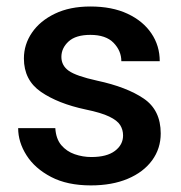

<svg xmlns="http://www.w3.org/2000/svg" viewBox="-20 -558 555 588"><path d="M356.9 -143.1Q356.9 -160.6 348.1 -174.8Q339.4 -189 314.7 -200.9Q290 -212.9 242.2 -222.7Q157.7 -240.7 105.5 -276.6Q53.2 -312.5 53.2 -378.9Q53.2 -421.9 77.9 -458Q102.5 -494.1 148.2 -516.1Q193.8 -538.1 256.8 -538.1Q323.2 -538.1 370.6 -515.9Q418 -493.7 443.6 -455.8Q469.2 -418 469.2 -370.6H351.6Q351.6 -402.3 327.9 -426.8Q304.2 -451.2 256.8 -451.2Q211.9 -451.2 189.9 -430.9Q168 -410.6 168 -383.8Q168 -357.4 190.4 -341.3Q212.9 -325.2 277.3 -311Q368.2 -291.5 420.2 -256.1Q472.2 -220.7 472.2 -149.4Q472.2 -103 445.8 -66.9Q419.4 -30.8 371.3 -10.5Q323.2 9.8 258.3 9.8Q186 9.8 136.5 -16.1Q86.9 -42 61.3 -82.3Q35.6 -122.6 35.6 -165.5H149.4Q151.4 -132.8 167.7 -113.5Q184.1 -94.2 208.7 -85.7Q233.4 -77.1 259.8 -77.1Q307.1 -77.1 332 -95.9Q356.9 -114.7 356.9 -143.1Z"/></svg>

Font: Vazirmatn UI FD Medium
Style: Regular
Weight: 500
Designer: Saber Rastikerdar
Foundry: Saber Rastikerdar
Version: Version 33.003